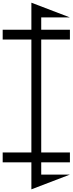

<svg xmlns="http://www.w3.org/2000/svg" viewBox="-20 -915 540 1428"><path d="M0 -693.8V-620.8H213.4V219.2H0V292.2H213.4V493.2L500 383.5H286.6V292.2H500V219.2H286.6V-620.8H500V-693.8H286.6V-785.4H500L213.4 -895V-693.8Z"/></svg>

Font: EnergyBar
Style: Regular
Weight: 400
Italic angle: -10°
Version: 1.0 2000-03-28